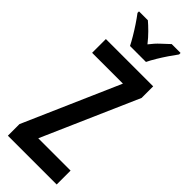

<svg xmlns="http://www.w3.org/2000/svg" viewBox="-302 -967 996 996"><g transform="rotate(45 196.0 -468.5)"><path d="M376 0H18V-85L249 -613H23V-714H370V-629L139 -102H376ZM137 -777Q127 -797 111 -824Q95 -851 77 -878Q59 -905 43 -926V-937H108Q126 -922 150 -898Q174 -874 195 -847Q218 -877 239.5 -896.5Q261 -916 283 -937H348V-926Q333 -906 315 -879.5Q297 -853 280.5 -825.5Q264 -798 254 -777Z"/></g></svg>

Font: Noto Sans Gurmukhi ExtraCondensed SemiBold
Style: Regular
Weight: 600
Width: 2
Designer: Jelle Bosma - Monotype Design Team
Foundry: Monotype Imaging Inc.
Version: Version 2.004; ttfautohint (v1.8.4.7-5d5b)